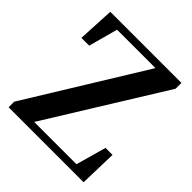

<svg xmlns="http://www.w3.org/2000/svg" viewBox="-199 -882 1022 1022"><g transform="rotate(45 311.5 -371.0)"><path d="M543 -211.9H595.7L589.8 0H25.4V-42L430.7 -700.2H141.6L96.7 -535.2H38.1L48.8 -742.2H584V-698.2L176.8 -41H495.1Z"/></g></svg>

Font: Bpmf Zihi Serif Bold
Style: Bold
Weight: 700
Foundry: But Ko
Version: Version 1.320